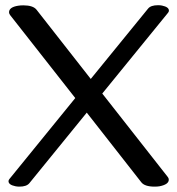

<svg xmlns="http://www.w3.org/2000/svg" viewBox="-20 -694 671 726"><path d="M53.2 11.7Q45.4 11.7 38.6 10.3Q12.2 4.9 12.2 -8.8Q12.2 -13.2 15.6 -17.1L264.6 -323.2L18.1 -637.2Q14.2 -642.6 14.2 -647.5Q14.2 -667 48.8 -672.4Q57.6 -673.8 68.4 -673.8Q105 -673.8 118.2 -657.2L323.2 -395.5L540 -661.6Q550.3 -674.3 577.6 -674.3Q586.4 -674.3 592.8 -672.9Q618.7 -667.5 618.7 -653.8Q618.7 -649.4 615.2 -645.5L366.7 -340.3L614.3 -24.9Q618.2 -20.5 618.2 -14.6Q618.2 3.4 583.5 10.3Q575.7 11.7 564.9 11.7Q526.9 11.7 514.2 -4.9L308.1 -268.1L90.8 -1Q80.1 11.7 53.2 11.7Z"/></svg>

Font: Gayathri
Style: Bold
Weight: 700
Designer: Binoy Dominic <binoy.domenic@gmail.com>
Foundry: SMC
Version: Version 1.000